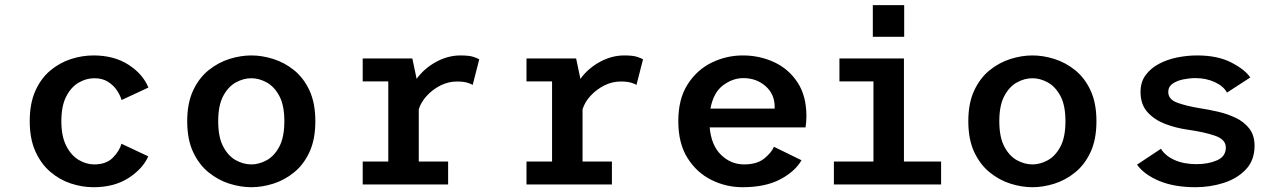

<svg xmlns="http://www.w3.org/2000/svg" viewBox="-20 -732 5090 762"><path d="M351 11Q306 11 261.2 -3.8Q216.5 -18.5 179.5 -50.2Q142.5 -82 120.2 -131.8Q98 -181.5 98 -251Q98 -321.5 120.2 -371.2Q142.5 -421 179.5 -452Q216.5 -483 261.2 -497.5Q306 -512 351 -512Q432.5 -512 489.8 -475.2Q547 -438.5 569 -384.5L462.5 -335Q457 -354.5 443.5 -374.2Q430 -394 408 -407.8Q386 -421.5 354 -421.5Q322.5 -421.5 292.5 -404.2Q262.5 -387 243 -349.5Q223.5 -312 223.5 -251Q223.5 -191 243 -153Q262.5 -115 292.5 -97.2Q322.5 -79.5 354 -79.5Q402 -79.5 428.2 -106.5Q454.5 -133.5 462 -161.5L568.5 -111.5Q546.5 -62 490 -25.5Q433.5 11 351 11Z M977.5 11Q935 11 890.5 -3Q846 -17 808 -47.8Q770 -78.5 746.5 -128.5Q723 -178.5 723 -251Q723 -323 746.5 -373Q770 -423 808 -453.5Q846 -484 890.5 -498Q935 -512 977.5 -512Q1020 -512 1064.5 -498Q1109 -484 1147 -453.5Q1185 -423 1208.2 -373Q1231.5 -323 1231.5 -251Q1231.5 -178.5 1208.2 -128.5Q1185 -78.5 1147 -47.8Q1109 -17 1064.5 -3Q1020 11 977.5 11ZM977.5 -79.5Q1008 -79.5 1038.2 -96Q1068.5 -112.5 1088.5 -150Q1108.5 -187.5 1108.5 -251Q1108.5 -314 1088.5 -351.2Q1068.5 -388.5 1038.2 -405Q1008 -421.5 977.5 -421.5Q946.5 -421.5 916.2 -405Q886 -388.5 866 -351.2Q846 -314 846 -251Q846 -187.5 866 -150Q886 -112.5 916.2 -96Q946.5 -79.5 977.5 -79.5Z M1419.5 0V-91H1521V-409H1419.5V-500H1616.5L1633.5 -419Q1663.5 -460.5 1710.5 -486.2Q1757.5 -512 1807.5 -512Q1842.5 -512 1859.8 -506Q1877 -500 1882 -496.5L1856 -395Q1851.5 -398.5 1835.8 -403.5Q1820 -408.5 1793 -408.5Q1759.5 -408.5 1728.2 -392.8Q1697 -377 1673.8 -351.8Q1650.5 -326.5 1642 -298V-91H1758.5V0Z M2069.5 0V-91H2171V-409H2069.5V-500H2266.5L2283.5 -419Q2313.5 -460.5 2360.5 -486.2Q2407.5 -512 2457.5 -512Q2492.5 -512 2509.8 -506Q2527 -500 2532 -496.5L2506 -395Q2501.5 -398.5 2485.8 -403.5Q2470 -408.5 2443 -408.5Q2409.5 -408.5 2378.2 -392.8Q2347 -377 2323.8 -351.8Q2300.5 -326.5 2292 -298V-91H2408.5V0Z M2926.5 11Q2862.5 11 2804.2 -17.5Q2746 -46 2709 -104.2Q2672 -162.5 2672 -251Q2672 -339.5 2709 -397.2Q2746 -455 2804.5 -483.5Q2863 -512 2928 -512Q2995 -512 3052.5 -485.2Q3110 -458.5 3145.2 -405Q3180.5 -351.5 3180.5 -270.5Q3180.5 -260 3179.5 -247.8Q3178.5 -235.5 3177 -226.5H2796.5Q2803 -154.5 2842 -117Q2881 -79.5 2933 -79.5Q2984.5 -79.5 3013.5 -103.2Q3042.5 -127 3051.5 -149.5L3161 -96Q3135.5 -51.5 3076.5 -20.2Q3017.5 11 2926.5 11ZM2930 -422Q2888 -422 2849.8 -393.5Q2811.5 -365 2799.5 -301H3054.5V-307.5Q3054.5 -358.5 3018.2 -390.2Q2982 -422 2930 -422Z M3444 -711.5H3568.5V-586H3444ZM3289.5 0V-91H3446.5V-409H3311.5V-500H3567.5V-91H3715V0Z M4077.5 11Q4035 11 3990.5 -3Q3946 -17 3908 -47.8Q3870 -78.5 3846.5 -128.5Q3823 -178.5 3823 -251Q3823 -323 3846.5 -373Q3870 -423 3908 -453.5Q3946 -484 3990.5 -498Q4035 -512 4077.5 -512Q4120 -512 4164.5 -498Q4209 -484 4247 -453.5Q4285 -423 4308.2 -373Q4331.5 -323 4331.5 -251Q4331.5 -178.5 4308.2 -128.5Q4285 -78.5 4247 -47.8Q4209 -17 4164.5 -3Q4120 11 4077.5 11ZM4077.5 -79.5Q4108 -79.5 4138.2 -96Q4168.5 -112.5 4188.5 -150Q4208.5 -187.5 4208.5 -251Q4208.5 -314 4188.5 -351.2Q4168.5 -388.5 4138.2 -405Q4108 -421.5 4077.5 -421.5Q4046.5 -421.5 4016.2 -405Q3986 -388.5 3966 -351.2Q3946 -314 3946 -251Q3946 -187.5 3966 -150Q3986 -112.5 4016.2 -96Q4046.5 -79.5 4077.5 -79.5Z M4724.5 11Q4640.5 11 4581 -13.8Q4521.5 -38.5 4492.5 -78.5L4587.5 -141.5Q4604 -114 4641 -97.2Q4678 -80.5 4728.5 -80.5Q4775.5 -80.5 4810.2 -95.8Q4845 -111 4845 -146.5Q4845 -178.5 4802.5 -193.2Q4760 -208 4692.5 -217.5Q4647 -224 4604.2 -240.2Q4561.5 -256.5 4534 -287Q4506.5 -317.5 4506.5 -367.5Q4506.5 -406 4526.2 -433.2Q4546 -460.5 4578.5 -478Q4611 -495.5 4651 -503.8Q4691 -512 4731 -512Q4812.5 -512 4867 -483.8Q4921.5 -455.5 4942 -424.5L4849.5 -364.5Q4836.5 -389.5 4801.8 -405.8Q4767 -422 4724.5 -422Q4701.5 -422 4676.5 -417Q4651.5 -412 4634 -400Q4616.5 -388 4616.5 -367Q4616.5 -337.5 4652.8 -324.2Q4689 -311 4745 -302Q4777.5 -297 4814.5 -288.5Q4851.5 -280 4884.5 -264.2Q4917.5 -248.5 4938.2 -221.8Q4959 -195 4959 -153.5Q4959 -96 4924.8 -59.8Q4890.5 -23.5 4836.8 -6.2Q4783 11 4724.5 11Z"/></svg>

Font: Trispace Medium
Style: Regular
Weight: 500
Designer: Tyler Finck
Foundry: Etcetera Type Company
Version: Version 1.210; ttfautohint (v1.8.3)